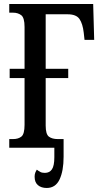

<svg xmlns="http://www.w3.org/2000/svg" viewBox="-20 -734 500 954"><path d="M26 0V-43H45Q71 -43 86.5 -55.5Q102 -68 102 -114V-346H28V-392H102V-600Q102 -646 85.5 -658.5Q69 -671 45 -671H26V-714H443L448 -536H400L396 -572Q391 -616 375 -639.5Q359 -663 316 -663H207V-392H319V-346H207V-110Q207 -67 223 -55Q239 -43 267 -43H296V45Q296 115 276 157.5Q256 200 212 200Q185 200 168.5 186Q152 172 152 144Q152 132 155.5 123.5Q159 115 163 109Q172 116 180.5 120.5Q189 125 203 125Q226 125 238 107.5Q250 90 250 47V0Z"/></svg>

Font: Noto Serif ExtraCondensed Medium
Style: Regular
Weight: 500
Width: 2
Designer: Monotype Design Team
Foundry: Monotype Imaging Inc.
Version: Version 2.015